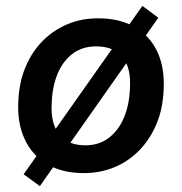

<svg xmlns="http://www.w3.org/2000/svg" viewBox="-20 -576 616 650"><path d="M264 10Q190 10 139 -20.5Q88 -51 63 -106Q38 -161 42 -234Q45 -299 67 -350.5Q89 -402 125.5 -438.5Q162 -475 209.5 -494.5Q257 -514 312 -514Q386 -514 437 -484Q488 -454 513 -400Q538 -346 534 -271Q531 -206 509 -154.5Q487 -103 450.5 -66Q414 -29 366.5 -9.5Q319 10 264 10ZM269 -84Q315 -84 348 -109Q381 -134 399.5 -177.5Q418 -221 420 -279Q424 -346 395 -382.5Q366 -419 305 -419Q260 -419 227 -395Q194 -371 175.5 -327.5Q157 -284 155 -226Q151 -158 180.5 -121Q210 -84 269 -84ZM115 54 60 14 462 -556 516 -516Z"/></svg>

Font: Nunitoga
Style: Bold Italic
Weight: 700
Italic angle: -9°
Designer: Vernon Adams
Foundry: Vernon Adams
Version: Version 1.0